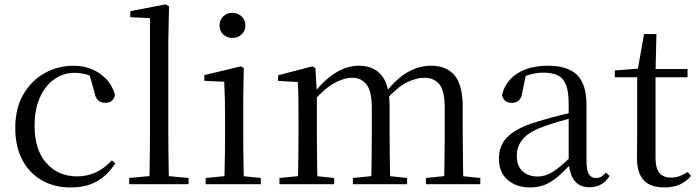

<svg xmlns="http://www.w3.org/2000/svg" viewBox="-20 -825 3127 860"><path d="M296.6 14.6Q223.8 14.6 167.8 -17.1Q111.8 -48.8 80.1 -108.5Q48.4 -168.3 48.4 -251.4Q48.4 -340.7 85.2 -403.2Q121.9 -465.8 181.5 -498.2Q241 -530.6 309.8 -530.6Q354.5 -530.6 392.7 -514.4Q430.9 -498.1 457.7 -468.8Q484.5 -439.5 495.2 -399.3Q486.3 -364.4 452.7 -364.4Q432 -364.4 419.6 -375.7Q407.1 -386.9 402.7 -413.5L377.7 -501.6L427.8 -461.9Q397.5 -482.4 370.4 -490.6Q343.3 -498.8 315 -498.8Q263.9 -498.8 222.9 -469.9Q182 -441 158.5 -388.2Q134.9 -335.4 134.9 -261.5Q134.9 -153.9 187.9 -94.5Q240.8 -35 325.2 -35Q370 -35 408.9 -52.7Q447.9 -70.3 480.8 -106.9L496.6 -93.9Q463.6 -42.3 415.9 -13.8Q368.2 14.6 296.6 14.6Z M558.6 0V-27.8L675.5 -38.6H707.1L824.7 -27.8V0ZM648.7 0Q649.7 -31.5 650.2 -70.8Q650.7 -110.1 651.2 -151.5Q651.7 -192.9 651.7 -228.5V-743.7L563.7 -748.1V-775.1L722.1 -805.5L737.1 -796.5L733.9 -641V-228.5Q733.9 -192.9 734.4 -151.5Q734.9 -110.1 735.5 -70.8Q736.1 -31.5 737.1 0Z M901.3 0V-27.8L1011.1 -38.6H1042.5L1148.3 -27.8V0ZM984.3 0Q985.3 -24.4 986.2 -65.3Q987.1 -106.3 987.6 -150.7Q988.1 -195.1 988.1 -228.5V-288.8Q988.1 -339.6 987.2 -380.6Q986.3 -421.6 984.3 -458.9L895.3 -463V-488.6L1059.7 -528L1071.9 -519.8L1069.5 -380.2V-228.5Q1069.5 -195.1 1070 -150.7Q1070.5 -106.3 1071.1 -65.3Q1071.7 -24.4 1072.7 0ZM1020.8 -655Q996.9 -655 980.1 -670.5Q963.3 -686 963.3 -711.1Q963.3 -735.9 980.1 -751.8Q996.9 -767.7 1020.8 -767.7Q1044.2 -767.7 1061.7 -751.8Q1079.2 -735.9 1079.2 -711.1Q1079.2 -686 1061.7 -670.5Q1044.2 -655 1020.8 -655Z M1231.7 0V-27.8L1340.4 -38.6H1372.8L1476.7 -27.8V0ZM1313.9 0Q1315.1 -24.4 1315.6 -65.3Q1316.1 -106.3 1316.6 -150.7Q1317.1 -195.1 1317.1 -228.5V-290.4Q1317.1 -341 1316.6 -380.9Q1316.1 -420.7 1313.9 -457.7L1225.8 -462.6V-487.9L1379.9 -528L1392.9 -519.8L1399.3 -406.1V-403.1V-228.5Q1399.3 -195.1 1399.8 -150.7Q1400.3 -106.3 1400.8 -65.3Q1401.3 -24.4 1402.3 0ZM1560.5 0V-27.8L1667.6 -38.6H1701L1803.6 -27.8V0ZM1642.2 0Q1643.4 -24.4 1643.9 -64.8Q1644.4 -105.3 1644.9 -149.7Q1645.4 -194.1 1645.4 -228.5V-342.2Q1645.4 -416 1621.8 -446.4Q1598.2 -476.7 1558.3 -476.7Q1520.5 -476.7 1477.1 -452.8Q1433.8 -428.8 1382.4 -370.6L1373.1 -406H1384.2Q1432.5 -467.6 1483.4 -499.1Q1534.2 -530.6 1588.6 -530.6Q1653.7 -530.6 1689.5 -487.1Q1725.2 -443.5 1725.2 -342.4V-228.5Q1725.2 -194.1 1725.7 -149.7Q1726.2 -105.3 1726.8 -64.8Q1727.4 -24.4 1728.4 0ZM1887.8 0V-27.8L1993.7 -38.6H2026.9L2131.3 -27.8V0ZM1968.2 0Q1969.9 -24.4 1970.4 -64.8Q1970.9 -105.3 1971.4 -149.7Q1971.9 -194.1 1971.9 -228.5V-342.2Q1971.9 -418.5 1947.8 -447.6Q1923.7 -476.7 1880.6 -476.7Q1843.6 -476.7 1800.8 -455.1Q1758 -433.4 1707.9 -376.5L1697.4 -412.6H1708.8Q1756.7 -474 1807 -502.3Q1857.2 -530.6 1911.1 -530.6Q1980.1 -530.6 2016.4 -487.2Q2052.7 -443.9 2052.7 -343.5V-228.5Q2052.7 -194.1 2053.2 -149.7Q2053.7 -105.3 2054.2 -64.8Q2054.7 -24.4 2055.7 0Z M2352.7 14.6Q2293.5 14.6 2254.1 -19.1Q2214.6 -52.8 2214.6 -115.1Q2214.6 -153.9 2231.8 -184.3Q2248.9 -214.6 2288.4 -239Q2327.9 -263.5 2393.9 -282.3Q2435.8 -294.9 2481.8 -306.7Q2527.8 -318.5 2567.8 -327.7V-303.3Q2527.8 -293.3 2486.7 -281.5Q2445.6 -269.7 2411.6 -257Q2348.3 -233.6 2321.6 -201.7Q2294.9 -169.7 2294.9 -128.2Q2294.9 -81.6 2320.5 -58Q2346.2 -34.4 2388.1 -34.4Q2410.6 -34.4 2432.6 -43.3Q2454.6 -52.2 2482.7 -74.2Q2510.7 -96.3 2548.8 -134.4L2557.5 -87.1H2533.9Q2502.7 -53.7 2475.5 -31.1Q2448.2 -8.4 2419.1 3.1Q2390 14.6 2352.7 14.6ZM2619.8 13.6Q2575.1 13.6 2552.8 -16.6Q2530.5 -46.7 2527.2 -99.7V-103.3V-359Q2527.2 -415 2515.1 -445.3Q2502.9 -475.6 2477.7 -487.6Q2452.6 -499.6 2413 -499.6Q2384.3 -499.6 2355.1 -491.4Q2325.9 -483.2 2292.7 -464.7L2336.2 -491.9L2319.8 -412.7Q2316.2 -386 2303.7 -375.2Q2291.1 -364.3 2272.4 -364.3Q2236.2 -364.3 2228.5 -399.7Q2243.4 -461 2297.1 -495.8Q2350.8 -530.6 2435.2 -530.6Q2522.5 -530.6 2564.8 -489.2Q2607 -447.8 2607 -354.6V-107.7Q2607 -60.8 2618.1 -44.2Q2629.1 -27.5 2649.4 -27.5Q2662 -27.5 2672 -33.2Q2682 -38.8 2694.4 -52.1L2710.1 -36.7Q2694.2 -10.7 2671.6 1.4Q2649 13.6 2619.8 13.6Z M2874.9 -478.9V-516H3059.7V-478.9ZM2955.8 14.6Q2893.2 14.6 2863.1 -18Q2833 -50.7 2833 -117.7Q2833 -142.1 2833.5 -161.1Q2834 -180.1 2834 -207.1V-478.9H2734V-509.4L2854.6 -518.8L2835 -504.4L2864.7 -672.5H2920.3L2916.2 -500.6V-489V-117.5Q2916.2 -71.2 2933.7 -50.3Q2951.2 -29.5 2984.3 -29.5Q3006.5 -29.5 3023.5 -35.9Q3040.4 -42.3 3060.4 -54.4L3074.9 -36.8Q3054.4 -11.8 3025 1.4Q2995.6 14.6 2955.8 14.6Z"/></svg>

Font: Noto Serif KR
Style: Regular
Weight: 200
Designer: Ryoko NISHIZUKA 西塚涼子 (kana & ideographs); Frank Grießhammer (Latin, Greek & Cyrillic); Wenlong ZHANG 张文龙 (bopomofo); San
Foundry: Adobe
Version: Version 2.001;hotconv 1.1.0;makeotfexe 2.6.0